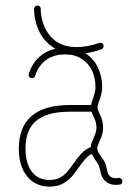

<svg xmlns="http://www.w3.org/2000/svg" viewBox="-20 -676 507 702"><path d="M427.7 -13.2Q427.7 -8.3 425 -4.9Q422.4 -1.5 417.5 -1Q411.1 -0.5 404.3 0Q377.4 0 361.8 -17.1Q354.5 -25.4 351.3 -33.9Q348.1 -42.5 345.7 -55.7Q342.3 -68.8 341.3 -71.3Q338.9 -76.2 332 -86.4Q320.8 -101.6 315.4 -113.3Q302.2 -106.4 292.2 -95.2Q282.2 -84 268.1 -64Q252.9 -42 240.2 -27.8Q227.5 -13.7 207.8 -3.7Q188 6.3 161.1 6.3Q134.8 6.3 114.3 -3.4Q93.8 -13.2 79.6 -30.8Q48.8 -67.9 48.8 -131.8Q48.8 -208.5 91.3 -248Q137.2 -292 235.4 -292H312.5Q314 -299.8 319.8 -315.4L323.7 -326.7Q329.1 -344.7 329.1 -357.9Q329.1 -390.6 316.4 -417.7Q303.7 -444.8 278.6 -460.9Q253.4 -477.1 217.8 -477.1Q177.7 -477.1 149.4 -457.3Q121.1 -437.5 108.4 -398.4Q107.4 -395 104 -392.6Q100.6 -390.1 96.7 -390.1Q91.3 -390.1 87.9 -393.8Q84.5 -397.5 84.5 -402.3Q84.5 -404.8 85 -406.2Q97.7 -443.8 122.8 -467Q147.9 -490.2 182.6 -497.6Q176.8 -501 170.4 -505.4Q138.2 -528.3 121.3 -565.7Q104.5 -603 104.5 -643.6Q104.5 -648.9 108.2 -652.3Q111.8 -655.8 116.7 -655.8Q122.1 -655.8 125.5 -652.3Q128.9 -648.9 128.9 -643.6Q128.9 -608.9 143.3 -576.7Q157.7 -544.4 185.1 -524.9Q215.3 -503.9 260.3 -503.9Q300.3 -503.9 342.8 -519Q344.2 -519.5 346.7 -519.5Q351.6 -519.5 355.2 -516.1Q358.9 -512.7 358.9 -507.3Q358.9 -503.4 356.4 -500Q354 -496.6 350.6 -495.6Q319.3 -484.9 292 -481.4Q321.8 -462.4 337.6 -429.7Q353.5 -397 353.5 -357.9Q353.5 -340.8 347.2 -319.8Q346.7 -317.4 342.3 -306.2Q336.4 -290 336.4 -283.2Q336.4 -277.8 339.6 -270.8Q342.8 -263.7 346.7 -254.9Q356.9 -232.4 356.9 -209Q356.9 -196.3 353.8 -185.5Q350.6 -174.8 344.7 -161.1Q338.4 -146 336.7 -141.6Q335 -137.2 335.9 -129.4Q336.4 -125 340.6 -117.9Q344.7 -110.8 349.6 -104Q358.9 -91.3 363.8 -81.1Q367.2 -74.2 370.1 -59.6Q372.1 -50.3 374 -44.4Q376 -38.6 380.4 -33.7Q388.2 -24.4 402.8 -24.4Q408.2 -24.9 413.6 -25.4Q418.9 -26.4 423.3 -22.5Q427.7 -18.6 427.7 -13.2ZM98.1 -46.4Q120.1 -18.1 161.1 -18.1Q182.6 -18.1 197.8 -25.9Q212.9 -33.7 223.4 -45.2Q233.9 -56.6 248.5 -77.6Q264.6 -101.1 278.3 -115.5Q292 -129.9 311.5 -138.2Q312 -146.5 315.7 -155.5Q319.3 -164.6 322.3 -170.9Q327.6 -184.1 330.1 -191.7Q332.5 -199.2 332.5 -209Q332.5 -219.7 330.6 -227.8Q328.6 -235.8 324.2 -245.1Q321.8 -250.5 318.8 -256.6Q315.9 -262.7 314.5 -267.6H235.4Q147 -267.6 107.9 -230.5Q73.2 -197.3 73.2 -131.8Q73.2 -105 79.6 -83Q85.9 -61 98.1 -46.4Z"/></svg>

Font: Velvelyne Light
Style: Regular
Weight: 200
Designer: Manon Van der Borght et Mariel Nils
Foundry: Velvetyne
Version: Version 1.070